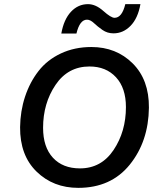

<svg xmlns="http://www.w3.org/2000/svg" viewBox="-20 -897 779 927"><path d="M658 -877Q646 -809 610.5 -772.5Q575 -736 528 -736Q498 -736 474.5 -752.5Q451 -769 433.5 -785.5Q416 -802 400 -802Q365 -802 349 -735H276Q288 -803 322.5 -840Q357 -877 405 -877Q442 -877 479 -844Q516 -811 533 -811Q569 -811 585 -877ZM358 10Q237 10 156.5 -68.5Q76 -147 77 -283Q78 -361 101 -430.5Q124 -500 166 -554Q208 -608 274 -639Q340 -670 421 -670Q541 -670 620.5 -591Q700 -512 699 -377Q697 -214 606.5 -102Q516 10 358 10ZM366 -84Q469 -84 528.5 -173Q588 -262 588 -380Q588 -472 540 -524Q492 -576 412 -576Q308 -576 248 -487Q188 -398 188 -280Q188 -187 235.5 -135.5Q283 -84 366 -84Z"/></svg>

Font: Elaine Sans Medium
Style: Italic
Weight: 500
Italic angle: -13°
Designer: Wei Huang
Foundry: Wei Huang
Version: Version 2.001;December 24, 2019;FontCreator 12.0.0.2547 64-b